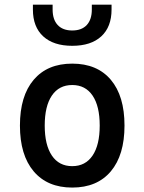

<svg xmlns="http://www.w3.org/2000/svg" viewBox="-20 -803 626 832"><path d="M293 9.8Q185.5 9.8 126 -60.5Q66.4 -130.9 66.4 -258.8Q66.4 -387.2 126 -457.3Q185.5 -527.3 293 -527.3Q400.9 -527.3 460.2 -457.3Q519.5 -387.2 519.5 -258.8Q519.5 -130.9 460.2 -60.5Q400.9 9.8 293 9.8ZM293 -83Q350.1 -83 381.1 -128.9Q412.1 -174.8 412.1 -258.8Q412.1 -343.3 381.1 -388.9Q350.1 -434.6 293 -434.6Q235.8 -434.6 204.8 -388.9Q173.8 -343.3 173.8 -258.8Q173.8 -174.8 204.8 -128.9Q235.8 -83 293 -83ZM293 -604.5Q211.9 -604.5 167.2 -645.5Q122.6 -686.5 122.6 -761.7V-782.7H208V-761.7Q208 -718.3 230 -694.6Q252 -670.9 293 -670.9Q334 -670.9 356 -694.6Q377.9 -718.3 377.9 -761.7V-782.7H463.4V-761.7Q463.4 -686.5 418.9 -645.5Q374.5 -604.5 293 -604.5Z"/></svg>

Font: Cascadia Mono PL
Style: Regular
Weight: 400
Monospace: yes
Designer: Aaron Bell
Foundry: Saja Typeworks
Version: Version 2102.003